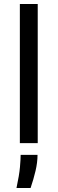

<svg xmlns="http://www.w3.org/2000/svg" viewBox="-20 -721 290 967"><path d="M80 0V-701H170V0ZM63 226Q77 161 80.5 121Q84 81 84 59H169Q169 97 159 139.5Q149 182 134 226Z"/></svg>

Font: Bricolage Grotesque 12pt
Style: Regular
Weight: 400
Designer: Mathieu Triay
Foundry: Atelier Triay
Version: Version 1.001; ttfautohint (v1.8.4.7-5d5b);gftools[0.9.33.de